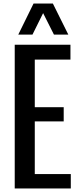

<svg xmlns="http://www.w3.org/2000/svg" viewBox="-20 -1062 447 1082"><path d="M63 0V-810H377V-726H176V-458H339V-378H176V-81H379V0ZM83 -867 169 -1042H278L365 -867H284L223 -988L163 -867Z"/></svg>

Font: Oswald
Style: Regular
Weight: 400
Designer: Vernon Adams
Foundry: Vernon Adams
Version: Version 4.103; ttfautohint (v1.8.3)